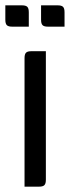

<svg xmlns="http://www.w3.org/2000/svg" viewBox="-27 -700 262 720"><path d="M92 -508C71 -508 65 -502 65 -481V0H118C139 0 145 -6 145 -27V-508ZM81 -653C81 -674 75 -680 54 -680H-7V-627C-7 -606 -1 -600 20 -600H81ZM215 -653C215 -674 209 -680 188 -680H127V-627C127 -606 133 -600 154 -600H215Z"/></svg>

Font: Rationale One
Style: Regular
Weight: 400
Designer: Cyreal (www.cyreal.org)
Foundry: Cyreal (www.cyreal.org)
Version: Version 1.001